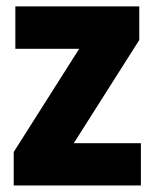

<svg xmlns="http://www.w3.org/2000/svg" viewBox="-20 -568 466 588"><path d="M22 0V-102.5L222.5 -418.5H27V-548.5H406.5V-445.5L206 -129.5H411.5V0Z"/></svg>

Font: Encode Sans Condensed ExtraBold
Style: Regular
Weight: 800
Width: 3
Designer: Multiple Designers
Foundry: Impallari Type
Version: Version 3.000; ttfautohint (v1.8.3) -l 8 -r 50 -G 200 -x 14 